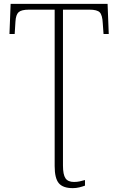

<svg xmlns="http://www.w3.org/2000/svg" viewBox="-20 -734 614 994"><path d="M357 240Q306 240 284.5 214.5Q263 189 263 126V-684H130Q91 -684 76.5 -671Q62 -658 60 -622L56 -558H29L35 -714H537L543 -558H516L512 -614Q510 -656 496.5 -670Q483 -684 443 -684H306V123Q306 170 319 189Q332 208 363 208Q379 208 392.5 205Q406 202 420 198V227Q407 232 390.5 236Q374 240 357 240Z"/></svg>

Font: Noto Serif ExtraLight
Style: Regular
Weight: 200
Designer: Monotype Design Team
Foundry: Monotype Imaging Inc.
Version: Version 2.015; ttfautohint (v1.8.4.7-5d5b)